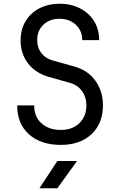

<svg xmlns="http://www.w3.org/2000/svg" viewBox="-20 -760 639 1020"><path d="M189.5 240.2 284.7 95.2H389.2L284.7 240.2ZM303.2 9.8Q197.8 9.8 134.3 -45.9Q71.3 -102.1 71.3 -200.2H161.6Q161.6 -139.2 200.7 -104.5Q239.7 -69.8 303.2 -69.8Q365.2 -69.8 401.9 -106Q439 -142.1 439 -200.2Q439 -244.1 415.5 -276.4Q392.1 -309.1 348.1 -320.8L237.3 -352.1Q168.5 -372.1 128.9 -423.3Q89.4 -474.6 89.4 -544.9Q89.4 -603 115.7 -647Q141.6 -690.9 188.5 -715.3Q235.4 -739.7 296.4 -740.2Q357.9 -740.2 405.8 -715.3Q453.1 -690.9 480 -647.5Q506.8 -604 506.8 -546.9H417Q417 -596.7 382.8 -628.4Q348.6 -660.2 296.4 -660.2Q243.2 -660.2 210.4 -628.4Q177.2 -596.7 177.7 -546.9Q177.7 -506.8 199.2 -478.5Q220.7 -450.2 259.3 -439L373 -407.2Q446.3 -387.2 486.3 -331.5Q526.9 -275.9 526.9 -200.2Q526.9 -104 465.8 -46.9Q405.3 9.8 303.2 9.8Z"/></svg>

Font: UDEV Gothic 35
Style: Regular
Weight: 400
Version: v2.1.0; ttfautohint (v1.8.4.7-5d5b-dirty) -l 6 -r 45 -G 200 